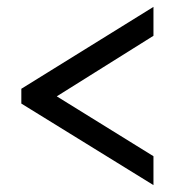

<svg xmlns="http://www.w3.org/2000/svg" viewBox="-20 -637 508 558"><path d="M426 -99V-183L145 -357L426 -533V-617L42 -379V-336Z"/></svg>

Font: Noto Serif Ethiopic Condensed Black
Style: Regular
Weight: 900
Width: 3
Designer: Monotype Design Team
Foundry: Monotype Imaging Inc.
Version: Version 2.102